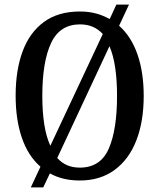

<svg xmlns="http://www.w3.org/2000/svg" viewBox="-20 -775 693 835"><path d="M156 -50Q102 -97 75 -176Q48 -255 48 -359Q48 -470 78.5 -552Q109 -634 171 -679.5Q233 -725 328 -725Q365 -725 397 -716.5Q429 -708 457 -692L486 -755H541L498 -663Q551 -616 578 -538Q605 -460 605 -358Q605 -247 573 -164.5Q541 -82 478.5 -36Q416 10 327 10Q252 10 197 -21L168 40H114ZM427 -627Q389 -669 328 -669Q240 -669 202 -587.5Q164 -506 164 -358Q164 -289 172.5 -234.5Q181 -180 199 -141ZM327 -46Q417 -46 453 -128.5Q489 -211 489 -358Q489 -426 481 -480.5Q473 -535 456 -574L229 -88Q266 -46 327 -46Z"/></svg>

Font: Noto Serif Armenian Condensed Medium
Style: Regular
Weight: 500
Width: 3
Designer: Monotype Design Team
Foundry: Monotype Imaging Inc.
Version: Version 2.008; ttfautohint (v1.8.4.7-5d5b)